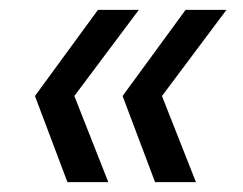

<svg xmlns="http://www.w3.org/2000/svg" viewBox="-20 -490 493 390"><path d="M295 -120 229 -295 357 -470H440L309 -295L378 -120ZM117 -120 51 -295 179 -470H262L131 -295L200 -120Z"/></svg>

Font: DM Sans 11pt
Style: Italic
Weight: 400
Italic angle: -10°
Version: Version 4.004;gftools[0.9.30]